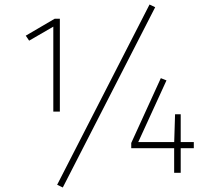

<svg xmlns="http://www.w3.org/2000/svg" viewBox="-20 -765 940 850"><path d="M245 -682V-271H216V-647L109 -585L94 -607L222 -682ZM642 -745 667 -733 258 65 233 53ZM692 -419 717 -409 592 -136H838V-109H561V-132ZM780 -259V0H751V-129L755 -259Z"/></svg>

Font: Firava
Style: Regular
Weight: 400
Designer: Carrois Corporate & Edenspiekermann AG
Foundry: Greg Finn Gibson
Version: Version 5.000